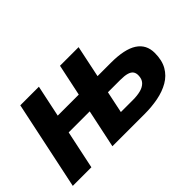

<svg xmlns="http://www.w3.org/2000/svg" viewBox="-82 -816 1095 1095"><g transform="rotate(-45 466.0 -268.5)"><path d="M9.6 0 122.8 -536.6H272.8L159.6 0ZM79.2 -232.2 103 -344H519.2L495.4 -232.2ZM329.2 0 442.4 -536H592.4L552 -342.8H660.8Q770.2 -342.8 823.4 -308Q876.6 -273.2 876.6 -205.6Q876.6 -146 853.8 -106.4Q831 -66.8 790.7 -43.5Q750.4 -20.2 698.4 -10.1Q646.4 0 588 0ZM501.2 -103.8H599.2Q632.8 -103.8 660.1 -110.7Q687.4 -117.6 703.8 -134.8Q720.2 -152 720.2 -182.4Q720.2 -200.2 711.7 -212Q703.2 -223.8 683.1 -229.8Q663 -235.8 626.8 -235.8H528.8Z"/></g></svg>

Font: Geist
Style: Italic
Weight: 400
Italic angle: -12°
Designer: Basement.studio, Andrés Briganti, Mateo Zaragoza
Foundry: Basement.studio, Vercel, Andrés Briganti, Guido Ferreyra, Mateo Zaragoza
Version: Version 1.500